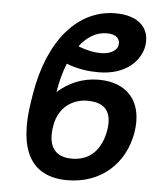

<svg xmlns="http://www.w3.org/2000/svg" viewBox="-54 -809 760 867"><g transform="rotate(5 326.0 -375.0)"><path d="M385.3 -454.5C313.9 -454.5 250.4 -427.9 199.6 -382.1C207.4 -429.3 219.1 -474.1 235.1 -513.8C291.5 -492.5 339.8 -487.9 381 -487.9C505.3 -487.9 570 -557.5 581.3 -624.6C594.5 -707.7 537.3 -759.9 435.4 -759.9C261 -759.9 134.2 -605.5 94.8 -365.1L89.5 -332.4C52.2 -106.2 119.3 9.9 283 9.9C436.1 9.9 542.3 -89.1 566.4 -229.8C589.8 -371.4 516.3 -454.5 385.3 -454.5ZM198.9 -229.8C212.4 -313.2 274.9 -355.5 342.7 -355.5C424.4 -355.5 456.7 -312.9 443.2 -229.8C428.3 -144.9 380 -88.8 295.5 -88.8C210.9 -88.8 183.9 -144.9 198.9 -229.8ZM280.9 -596.9C313.9 -640.3 355.1 -666.5 403.8 -666.5C451 -666.5 465.2 -643.1 460.9 -617.2C457.4 -596.2 431.1 -574.9 383.5 -574.9C355.1 -574.9 319.6 -581.3 280.9 -596.9Z"/></g></svg>

Font: Magic Ui Pro Semi Bold
Style: Italic
Weight: 600
Italic angle: -9.39999°
Designer: Stefan Endress, Andreas Faust
Version: Version 1.000;FEAKit 1.0